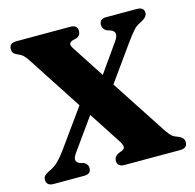

<svg xmlns="http://www.w3.org/2000/svg" viewBox="-103 -805 924 911"><g transform="rotate(-15 359.0 -350.0)"><path d="M624 -110.5Q641.5 -85 652 -76.8Q662.5 -68.5 682.5 -62Q707.5 -51 707.5 -29.5Q707.5 0 672.5 0H399Q364 0 364 -29.5Q364 -52.5 391.5 -63.5Q417.5 -71.5 417.5 -83.8Q417.5 -96 403.5 -117L303 -271.5L192 -116.5Q175.5 -94 178.8 -81.2Q182 -68.5 200.5 -62.5L214.5 -59Q234.5 -49 234.5 -29.5Q234.5 0 201.5 0H50Q15.5 0 15.5 -30Q15.5 -40 21.2 -47.5Q27 -55 42 -62.5Q72.5 -76 92 -95.2Q111.5 -114.5 132.5 -143.5L265.5 -329L92 -595.5Q79 -615 69.2 -623.8Q59.5 -632.5 43.5 -638.5Q29.5 -645 24.5 -652Q19.5 -659 19.5 -670.5Q19.5 -700 54.5 -700H320Q354.5 -700 354.5 -670.5Q354.5 -648.5 335 -640L315.5 -635.5Q300 -630.5 298.2 -621.5Q296.5 -612.5 308 -595.5L409.5 -439.5L507.5 -578.5Q537 -620.5 499 -634L482.5 -639Q462.5 -649.5 462.5 -670.5Q462.5 -700 495.5 -700H646.5Q681.5 -700 681.5 -671Q681.5 -651.5 648.5 -634.5Q627.5 -625.5 612 -608.8Q596.5 -592 570.5 -556L446.5 -382.5Z"/></g></svg>

Font: Fraunces 72pt Soft
Style: Bold
Weight: 700
Version: Version 1.000;[b76b70a41]